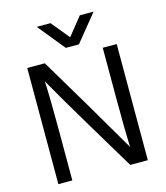

<svg xmlns="http://www.w3.org/2000/svg" viewBox="-127 -980 928 1076"><g transform="rotate(-15 336.5 -441.5)"><path d="M158 0H77V-674H179L348 -390L519 -98Q515 -195 515 -389V-674H596V0H494L325 -282Q274 -367 231 -440.5Q188 -514 170 -546L153 -577Q158 -473 158 -284ZM391 -727H315L188 -883H268L354 -778L438 -883H518Z"/></g></svg>

Font: Hind Siliguri
Style: Regular
Weight: 400
Designer: Jyotish Sonowal
Foundry: Indian Type Foundry
Version: Version 1.001;PS 1.0;hotconv 1.0.86;makeotf.lib2.5.63406; tt